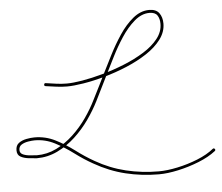

<svg xmlns="http://www.w3.org/2000/svg" viewBox="-55 -608 901 778"><g transform="rotate(-5 395.5 -219.5)"><path d="M129 -289Q130 -295 136 -294Q157 -291 178 -288Q199 -285 221 -285Q246 -285 284.5 -291.5Q323 -298 368 -310.5Q413 -323 457.5 -341Q502 -359 539 -382Q576 -405 598 -433Q620 -461 620 -493Q620 -514 611 -527.5Q602 -541 579 -541Q547 -541 517.5 -515.5Q488 -490 463.5 -452.5Q439 -415 420 -377Q401 -339 389 -315Q375 -287 361.5 -259.5Q348 -232 334 -204Q316 -168 290 -131Q264 -94 230.5 -63Q197 -32 157.5 -13Q118 6 74 6Q74 6 74 6Q74 6 74 6Q74 6 73.5 6Q73 6 73 6Q60 5 41 3Q22 1 8 -6.5Q-6 -14 -6 -33Q-6 -53 7 -62.5Q20 -72 38 -75.5Q56 -79 71 -79Q116 -79 155.5 -59Q195 -39 231.5 -11.5Q268 16 305 37Q364 71 428.5 86.5Q493 102 561 102Q595 102 637.5 93Q680 84 720 68Q760 52 787 30Q791 27 795 31Q799 36 794 40Q766 62 724.5 78.5Q683 95 639.5 104.5Q596 114 561 114Q491 114 425.5 98Q360 82 299 47Q263 27 227 0Q191 -27 152.5 -47Q114 -67 71 -67Q60 -67 44.5 -64.5Q29 -62 17.5 -55Q6 -48 6 -33Q6 -20 19 -14.5Q32 -9 48.5 -8Q65 -7 75 -6Q75 -6 74.5 -6Q74 -6 74 -6Q74 -6 74 -6Q74 -6 74 -6Q117 -6 154.5 -24.5Q192 -43 224 -73Q256 -103 281 -139Q306 -175 323 -210Q337 -237 350.5 -264.5Q364 -292 378 -320Q391 -346 411 -385.5Q431 -425 456.5 -463.5Q482 -502 513 -527.5Q544 -553 579 -553Q607 -553 619.5 -536Q632 -519 632 -493Q632 -459 609.5 -429Q587 -399 549.5 -374.5Q512 -350 466.5 -331Q421 -312 374.5 -299Q328 -286 287.5 -279.5Q247 -273 221 -273Q199 -273 177.5 -276Q156 -279 134 -282Q128 -283 129 -289Z"/></g></svg>

Font: FRB American Cursive Guidelines Thin
Style: Italic
Weight: 100
Italic angle: -25°
Version: Version 2.0;Modular Font Editor K font №1